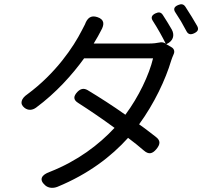

<svg xmlns="http://www.w3.org/2000/svg" viewBox="-20 -850 1020 922"><path d="M901 -769C890 -786 880 -803 870 -818C861 -831 850 -832 836 -826C816 -818 811 -806 823 -789C831 -776 840 -762 849 -748C858 -732 867 -716 875 -701C883 -685 895 -682 912 -690C929 -698 936 -708 927 -725C919 -738 910 -754 901 -769ZM562 -641H430L450 -675C454 -683 459 -692 465 -703C483 -734 481 -757 447 -768C416 -778 399 -763 388 -733C382 -722 377 -711 373 -704C333 -625 248 -498 111 -397C83 -378 72 -352 98 -332C115 -319 135 -320 153 -333C249 -404 327 -491 384 -570H550H715C696 -490 646 -385 582 -299C523 -341 459 -382 401 -417C382 -428 367 -424 352 -409C332 -388 331 -371 355 -356C411 -320 473 -278 530 -236C455 -155 352 -77 220 -25C180 -11 165 12 197 40C213 54 236 55 256 47C404 -14 514 -98 595 -188C623 -167 648 -147 671 -127C694 -107 712 -111 731 -134C750 -157 752 -175 728 -193C703 -212 677 -233 648 -253C721 -353 775 -468 802 -559C805 -568 809 -579 814 -590C820 -603 816 -616 804 -623L778 -638L781 -639C811 -653 820 -680 805 -708C791 -732 776 -757 762 -778C753 -792 742 -793 727 -786C708 -777 703 -765 715 -748C737 -714 761 -671 776 -640L773 -642C765 -647 754 -648 747 -646C733 -643 715 -641 695 -641Z"/></svg>

Font: GenSenRounded2 TW R
Style: Regular
Weight: 400
Version: Version 2.100;PS 2.1;hotconv 16.6.51;makeotf.lib2.5.65220 DE